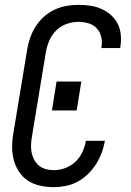

<svg xmlns="http://www.w3.org/2000/svg" viewBox="-20 -763 540 791"><path d="M201 8Q173 8 145.5 2Q118 -4 96 -18Q74 -32 59 -54.5Q44 -77 37 -103Q30 -129 30 -157.5Q30 -186 35 -214L92 -559Q96 -584 104.5 -608Q113 -632 127 -654Q141 -676 161 -694Q181 -712 204.5 -723Q228 -734 253 -738.5Q278 -743 303 -743Q328 -743 352 -739.5Q376 -736 397.5 -726.5Q419 -717 436.5 -701.5Q454 -686 464.5 -665.5Q475 -645 477.5 -620.5Q480 -596 476 -571Q476 -569 475.5 -567.5Q475 -566 475 -565H397Q398 -566 398 -567Q398 -568 398 -569Q402 -590 397 -611Q392 -632 378.5 -646.5Q365 -661 344.5 -667Q324 -673 303 -673Q279 -673 254.5 -664.5Q230 -656 211.5 -637.5Q193 -619 183 -595.5Q173 -572 169 -548L112 -203Q109 -186 108 -169Q107 -152 110 -136Q113 -120 120.5 -105.5Q128 -91 140 -81Q152 -71 168 -66.5Q184 -62 201 -62Q225 -62 248.5 -70.5Q272 -79 290.5 -96.5Q309 -114 319.5 -137Q330 -160 334 -183H412Q408 -158 399 -134Q390 -110 376 -87.5Q362 -65 342.5 -46Q323 -27 299.5 -14.5Q276 -2 251 3Q226 8 201 8ZM194 -308 213 -427H315L296 -308Z"/></svg>

Font: Iosevka SS04 Oblique
Style: Regular
Weight: 400
Italic angle: -9°
Monospace: yes
Designer: Belleve Invis
Foundry: Belleve Invis
Version: Version 19.0.0; ttfautohint (v1.8.4)